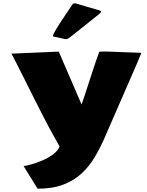

<svg xmlns="http://www.w3.org/2000/svg" viewBox="-20 -811 887 1155"><path d="M206.1 324.2 121.6 187.5Q132.3 187.5 163.1 179.4Q193.8 171.4 230.7 156Q267.6 140.6 297.9 118.9Q328.1 97.2 338.4 70.3L297.4 -3.4Q274.9 -43.5 245.6 -100.1Q216.3 -156.7 185.5 -218.3Q154.8 -279.8 126.5 -336.2Q98.1 -392.6 77.4 -433.6Q56.6 -474.6 48.3 -488.3L333.5 -500.5L470.7 -182.6Q477.5 -200.7 488 -232.7Q498.5 -264.6 511 -303.2Q523.4 -341.8 536.1 -380.4Q548.8 -418.9 559.6 -450.7Q570.3 -482.4 577.6 -500Q587.9 -501 598.4 -501Q608.9 -501 620.1 -501L830.6 -493.2L804.7 -430.7L604.5 28.8Q580.1 83.5 548.6 136.2Q517.1 189 471.9 231.4Q426.8 273.9 362.1 299.1Q297.4 324.2 206.1 324.2ZM360.8 -578.1Q345.2 -582.5 329.8 -585.4Q314.5 -588.4 304.2 -590.3Q301.8 -590.3 298.3 -592.8Q295.4 -595.7 307.4 -617.2Q319.3 -638.7 338.4 -668.5Q357.4 -698.2 377 -726.8Q396.5 -755.4 408.2 -772.9Q410.6 -777.3 413.1 -780.5Q415.5 -783.7 417 -786.1Q425.8 -793.9 438.5 -789.6Q479 -777.8 509.3 -768.6Q539.6 -759.3 568.8 -751.5Q587.4 -746.6 587.6 -741.2Q587.9 -735.8 576.2 -726.1L405.8 -590.3Q395.5 -582 386.7 -577.6Q377.9 -573.2 360.8 -578.1Z"/></svg>

Font: Seymour One
Style: Regular
Weight: 400
Designer: Vernon Adams
Foundry: Vernon Adams
Version: Version 1.100; ttfautohint (v1.8.4.7-5d5b);gftools[0.9.33]